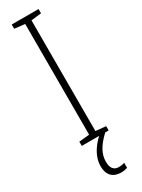

<svg xmlns="http://www.w3.org/2000/svg" viewBox="-245 -737 722 978"><g transform="rotate(-30 116.0 -248.0)"><path d="M103 132C103 86 125 47 175 0H195V-25L135 -31V-682L195 -689V-714H37V-689L98 -682V-31L37 -25V0H139C95 41 68 89 68 138C68 190 96 218 144 218C159 218 172 215 181 212V182C175 185 160 188 148 188C118 188 103 169 103 132Z"/></g></svg>

Font: Noto Sans Sinhala ExtraCondensed ExtraLight
Style: Regular
Weight: 200
Width: 2
Designer: Jelle Bosma - Monotype Design Team
Foundry: Monotype Imaging Inc.
Version: Version 2.006